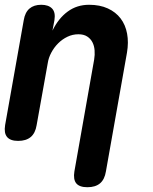

<svg xmlns="http://www.w3.org/2000/svg" viewBox="-20 -580 640 804"><path d="M133.4 -56Q128 -22.5 108.7 -6.3Q89.4 10 55.9 10Q23.4 10 9.7 -6.3Q-4 -22.5 1.4 -56L79.4 -495.4Q84.8 -528.2 103.4 -544.1Q122 -560 152.7 -560Q183.1 -560 198.2 -544.1Q213.3 -528.2 207.9 -495.4L199.7 -451.8Q224.8 -503.3 263.5 -531.6Q302.1 -560 352.9 -560Q398.2 -560 431.5 -544.7Q464.7 -529.5 485.1 -502.7Q505.4 -476 512.2 -439.2Q519 -402.5 511.7 -359.5L423.5 138Q418.1 171.5 398.8 187.8Q379.5 204 346 204Q312.8 204 299.4 187.8Q286.1 171.5 291.5 138L374.3 -330.7Q377.6 -350.4 376.1 -369.3Q374.7 -388.3 367 -403.1Q359.3 -418 345 -427.2Q330.7 -436.5 308.2 -436.5Q284 -436.5 262.4 -426.1Q240.7 -415.7 223.5 -398.5Q206.3 -381.3 194.8 -359.6Q183.2 -337.9 179.9 -315.3Z"/></svg>

Font: Maple Mono
Style: Italic
Weight: 400
Italic angle: -10°
Monospace: yes
Designer: subframe7536
Version: Version 7.300